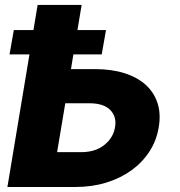

<svg xmlns="http://www.w3.org/2000/svg" viewBox="-20 -747 721 767"><path d="M97.7 -529.8H18.1L35.2 -626.8H113.6L130.3 -727.3H306.1L289.4 -626.8H403.4L386.4 -529.8H273.1L263.5 -470.9H360.1Q426.5 -470.9 478 -454.4Q529.5 -437.9 562.7 -407.5Q595.9 -377.1 609.6 -334.2Q623.2 -291.2 614 -238.3Q605.5 -185.7 577.2 -142Q549 -98.4 505.3 -66.8Q461.6 -35.2 404.7 -17.6Q347.7 0 281.2 0H9.6ZM208.1 -139.2H304.3Q361.9 -139.2 397.7 -168.7Q433.2 -197.8 439.6 -239.7Q446.7 -280.2 420.8 -307.2Q394.5 -334.5 337 -334.5H240.8Z"/></svg>

Font: Inter P Extra Bold
Style: Italic
Weight: 800
Italic angle: 9.39999°
Designer: Rasmus Andersson
Foundry: rsms
Version: Version 3.018;git-588b23468